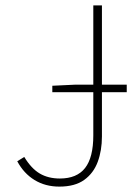

<svg xmlns="http://www.w3.org/2000/svg" viewBox="-20 -680 516 712"><path d="M174 -338V-362L258 -366H450V-338ZM200 12Q148 12 108 -12.5Q68 -37 44 -82L70 -98Q96 -55 127.5 -36.5Q159 -18 202 -18Q265 -18 295.5 -57Q326 -96 326 -178V-660H358V-174Q358 -122 342.5 -80Q327 -38 292.5 -13Q258 12 200 12Z"/></svg>

Font: Mada ExtraLight
Style: Regular
Weight: 250
Designer: Khaled Hosny
Version: Version 1.5